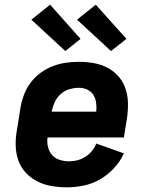

<svg xmlns="http://www.w3.org/2000/svg" viewBox="-20 -792 640 820"><path d="M266 8Q232 8 200 2.5Q168 -3 140 -17Q112 -31 90.5 -54Q69 -77 58.5 -106.5Q48 -136 47 -169Q46 -202 52 -235L68 -335Q73 -363 83.5 -390Q94 -417 112 -440.5Q130 -464 154 -481.5Q178 -499 205.5 -509.5Q233 -520 261 -524Q289 -528 316 -528Q349 -528 380.5 -522.5Q412 -517 439.5 -502.5Q467 -488 487 -464.5Q507 -441 516.5 -412Q526 -383 526.5 -350.5Q527 -318 522 -285L509 -205H183Q180 -184 185 -164Q190 -144 203 -129.5Q216 -115 235.5 -109Q255 -103 276 -103Q293 -103 310.5 -107.5Q328 -112 344 -122Q360 -132 372.5 -147Q385 -162 391 -179L509 -137Q494 -103 467 -74Q440 -45 407 -26Q374 -7 337.5 0.5Q301 8 266 8ZM391 -315Q393 -335 390.5 -353.5Q388 -372 378.5 -387Q369 -402 352.5 -409.5Q336 -417 317 -417Q297 -417 276.5 -411Q256 -405 239.5 -390.5Q223 -376 214 -356.5Q205 -337 201 -317V-315ZM454 -574 309 -708 389 -772 520 -626ZM259 -574 114 -708 194 -772 324 -626Z"/></svg>

Font: Iosevka Aile Heavy
Style: Italic
Weight: 900
Italic angle: -9°
Designer: Belleve Invis
Foundry: Belleve Invis
Version: Version 31.1.0; ttfautohint (v1.8.4)